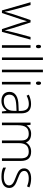

<svg xmlns="http://www.w3.org/2000/svg" viewBox="1007 -1617 617 2671"><g transform="rotate(90 1315.5 -281.5)"><path d="M385 0 297 -266Q289 -293 276 -346H274L266 -319L250 -266L161 0H125L11 -398H50L114 -167Q136 -82 143 -41H145Q167 -127 177 -155L259 -398H292L370 -156Q396 -70 402 -42H404Q407 -66 433 -170L494 -398H531L423 0Z M645 0H609V-398H645ZM604 -509Q604 -544 627 -544Q638 -544 644.5 -535Q651 -526 651 -509Q651 -492 644.5 -482.5Q638 -473 627 -473Q604 -473 604 -509Z M815 0H779V-570H815Z M985 0H949V-570H985Z M1155 0H1119V-398H1155ZM1114 -509Q1114 -544 1137 -544Q1148 -544 1154.5 -535Q1161 -526 1161 -509Q1161 -492 1154.5 -482.5Q1148 -473 1137 -473Q1114 -473 1114 -509Z M1531 0 1522 -63H1519Q1489 -25 1457 -9Q1425 7 1382 7Q1323 7 1290.5 -23Q1258 -53 1258 -106Q1258 -164 1306.5 -196.5Q1355 -229 1447 -230L1523 -233V-259Q1523 -316 1500 -345Q1477 -374 1426 -374Q1370 -374 1311 -343L1297 -374Q1363 -405 1427 -405Q1493 -405 1525 -371Q1557 -337 1557 -265V0ZM1384 -26Q1448 -26 1485 -62.5Q1522 -99 1522 -163V-203L1452 -200Q1368 -196 1332.5 -173.5Q1297 -151 1297 -104Q1297 -67 1319.5 -46.5Q1342 -26 1384 -26Z M2183 0V-261Q2183 -319 2160.5 -346Q2138 -373 2091 -373Q2030 -373 2000.5 -339Q1971 -305 1971 -233V0H1934V-272Q1934 -373 1842 -373Q1780 -373 1751 -336.5Q1722 -300 1722 -220V0H1686V-398H1716L1724 -344H1726Q1743 -373 1773 -389.5Q1803 -406 1840 -406Q1934 -406 1961 -335H1962Q1982 -369 2014.5 -387.5Q2047 -406 2089 -406Q2154 -406 2186.5 -371Q2219 -336 2219 -260V0Z M2595 -104Q2595 -50 2554 -21.5Q2513 7 2439 7Q2359 7 2312 -17V-56Q2372 -26 2439 -26Q2498 -26 2528.5 -46Q2559 -66 2559 -98Q2559 -128 2534.5 -148.5Q2510 -169 2454 -189Q2395 -211 2370.5 -226.5Q2346 -242 2334 -261.5Q2322 -281 2322 -309Q2322 -354 2359.5 -380Q2397 -406 2464 -406Q2529 -406 2587 -382L2573 -349Q2514 -373 2464 -373Q2416 -373 2387 -357Q2358 -341 2358 -312Q2358 -281 2380.5 -262.5Q2403 -244 2467 -220Q2521 -201 2545.5 -185.5Q2570 -170 2582.5 -150Q2595 -130 2595 -104Z"/></g></svg>

Font: Azad Pori Unicode
Style: Regular
Weight: 400
Designer: Abul Kalam Azad
Foundry: Lipighor Font Foundry
Version: Version 1.026;December 22, 2019;FontCreator 12.0.0.2547 64-b